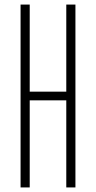

<svg xmlns="http://www.w3.org/2000/svg" viewBox="-20 -820 420 840"><path d="M70 0V-800H110V-419H270V-800H310V0H270V-381H110V0Z"/></svg>

Font: Big Shoulders Text Thin
Style: Regular
Weight: 100
Designer: Patric King
Foundry: XO Type Co
Version: Version 1.000; ttfautohint (v1.8.2)